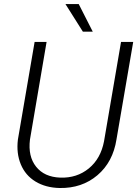

<svg xmlns="http://www.w3.org/2000/svg" viewBox="-20 -918 683 948"><path d="M637.7 -710.9 555.2 -230Q537.6 -117.7 460.9 -52.7Q384.3 12.2 274.4 10.3Q205.6 8.8 155.5 -21.5Q105.5 -51.8 82.8 -106.4Q60.1 -161.1 68.4 -229L150.9 -710.9H210L127.9 -228.5Q117.7 -146 158.2 -95Q198.7 -43.9 277.3 -41Q359.4 -38.1 418.5 -86.4Q477.5 -134.8 493.7 -220.7L577.6 -710.9ZM438 -761.7H389.2L303.2 -897.9H368.7Z"/></svg>

Font: RobotoInd Light
Style: Italic
Weight: 300
Italic angle: -12°
Designer: Google
Version: Version 2.001151; 2014